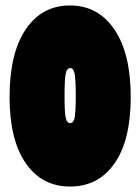

<svg xmlns="http://www.w3.org/2000/svg" viewBox="-20 -666 513 702"><path d="M15 -311Q15 -471 74 -558.5Q133 -646 236 -646Q339 -646 398.5 -558Q458 -470 458 -311Q458 -154 399 -69Q340 16 236 16Q133 16 74 -69.5Q15 -155 15 -311ZM216 -315Q216 -257 220 -236.5Q224 -216 237 -216Q249 -216 253 -236.5Q257 -257 257 -316Q257 -374 253 -395.5Q249 -417 237 -417Q224 -417 220 -395.5Q216 -374 216 -315Z"/></svg>

Font: FFF_tuoi-tre Text
Style: Regular
Weight: 700
Designer: bBox Type GmbH
Foundry: bBox Type GmbH
Version: Version 1.001